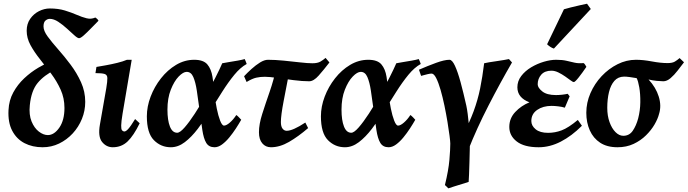

<svg xmlns="http://www.w3.org/2000/svg" viewBox="-20 -783 3750 1047"><path d="M517.1 -669.9Q497.1 -649.9 475.6 -627.7Q454.1 -605.5 436.8 -590.1Q419.4 -574.7 411.1 -574.7Q402.8 -574.7 385.3 -590.6Q367.7 -606.4 345 -627.2Q322.3 -647.9 297.9 -664.1Q273.4 -680.2 251.5 -680.2Q239.3 -680.2 228.3 -671.1Q217.3 -662.1 217.3 -638.7Q217.3 -614.7 240.2 -583.5Q263.2 -552.2 297.1 -513.9Q331.1 -475.6 365 -430.4Q398.9 -385.3 421.9 -334.5Q444.8 -283.7 444.8 -227.5Q444.8 -179.2 426.8 -134.8Q408.7 -90.3 376.5 -55.4Q344.2 -20.5 302.2 -0.2Q260.3 20 212.4 20Q156.7 20 113.5 -2.4Q70.3 -24.9 46.6 -70.1Q22.9 -115.2 26.4 -182.6Q28.8 -235.8 52.5 -279.1Q76.2 -322.3 112.1 -356Q147.9 -389.6 189 -413.8Q230 -438 267.1 -453.1Q271.5 -444.8 278.6 -427.5Q285.6 -410.2 283.7 -404.3Q219.7 -372.6 185.1 -330.3Q150.4 -288.1 142.6 -209.5Q137.2 -157.2 152.1 -120.8Q167 -84.5 191.9 -65.4Q216.8 -46.4 240.7 -46.4Q275.4 -46.4 303.5 -86.9Q331.5 -127.4 331.5 -194.3Q331.5 -248 310.8 -293.9Q290 -339.8 259.3 -380.9Q228.5 -421.9 197.8 -460.4Q167 -499 146.2 -537.1Q125.5 -575.2 125.5 -615.2Q125.5 -652.8 144.5 -680.2Q163.6 -707.5 192.6 -722.2Q221.7 -736.8 251.5 -736.8Q297.9 -736.8 333.7 -725.8Q369.6 -714.8 398.7 -702.1Q427.7 -689.5 452.4 -683.3Q477.1 -677.2 500 -687.5Q502.9 -685.5 508.3 -681.2Q513.7 -676.8 517.1 -669.9Z M741.7 -110.8Q709 -43.5 675.8 -11.7Q642.6 20 594.7 20Q560.1 20 536.6 -9Q513.2 -38.1 524.9 -104L559.6 -302.2Q565.9 -340.3 565.4 -357.7Q564.9 -375 550.5 -379.6Q536.1 -384.3 500.5 -384.3L505.9 -418Q526.4 -421.4 557.4 -427Q588.4 -432.6 619.6 -440.2Q650.9 -447.8 672.4 -457H698.2L648.4 -163.1Q641.1 -118.7 640.9 -98.9Q640.6 -79.1 644.8 -73.5Q648.9 -67.9 654.8 -66.4Q664.1 -63.5 678.2 -78.6Q692.4 -93.8 716.8 -133.8Z M1325.2 -434.1Q1290.5 -415 1257.6 -374.8Q1224.6 -334.5 1192.1 -283.2Q1159.7 -231.9 1126.5 -179Q1093.3 -126 1058.8 -80.8Q1024.4 -35.6 987.8 -7.8Q951.2 20 911.6 20Q857.4 20 819.1 -18.8Q780.8 -57.6 780.8 -148.9Q780.8 -201.7 801.3 -255.9Q821.8 -310.1 857.7 -355.7Q893.6 -401.4 940.2 -429.2Q986.8 -457 1039.1 -457Q1088.9 -457 1110.4 -432.1Q1131.8 -407.2 1138.7 -363.8Q1145.5 -320.3 1150.9 -264.2Q1154.3 -230 1162.1 -191.2Q1169.9 -152.3 1180.4 -125.2Q1190.9 -98.1 1201.7 -98.1Q1214.4 -98.1 1233.4 -114.5Q1252.4 -130.9 1268.6 -155.8Q1274.9 -151.9 1283.4 -142.8Q1292 -133.8 1295.4 -129.9Q1283.2 -108.4 1266.4 -82.5Q1249.5 -56.6 1230.2 -33.2Q1210.9 -9.8 1190.4 5.1Q1169.9 20 1149.9 20Q1119.1 20 1104.7 -3.7Q1090.3 -27.3 1083.3 -74.5Q1076.2 -121.6 1066.9 -191.9Q1060.1 -243.7 1053.2 -289.1Q1046.4 -334.5 1034.2 -362.8Q1022 -391.1 998 -391.1Q979 -391.1 954.3 -365.7Q929.7 -340.3 911.4 -293.9Q893.1 -247.6 893.1 -185.1Q893.1 -127.4 906.5 -93.3Q919.9 -59.1 946.3 -59.1Q961.4 -59.1 986.8 -88.1Q1012.2 -117.2 1042 -162.8Q1071.8 -208.5 1101.3 -260.7Q1130.9 -313 1154.8 -360.1Q1178.7 -407.2 1191.9 -438Q1206.1 -440.9 1229.2 -444.6Q1252.4 -448.2 1275.9 -452.4Q1299.3 -456.5 1314.5 -460.9Q1317.4 -456.1 1320.6 -446.8Q1323.7 -437.5 1325.2 -434.1Z M1776.4 -442.4Q1745.6 -402.3 1718 -371.1Q1690.4 -339.8 1666 -339.8Q1628.9 -339.8 1581.5 -345.9Q1534.2 -352.1 1491.2 -358.2Q1448.2 -364.3 1423.8 -364.3Q1399.4 -364.3 1377.4 -359.4Q1355.5 -354.5 1324.7 -335.9L1311 -367.2Q1328.1 -385.7 1351.3 -406.7Q1374.5 -427.7 1398.2 -442.4Q1421.9 -457 1441.4 -457Q1480 -457 1526.6 -452.4Q1573.2 -447.8 1615.5 -442.9Q1657.7 -438 1683.6 -438Q1711.4 -438 1727.1 -447Q1742.7 -456.1 1755.4 -467.3ZM1660.2 -84.5Q1606.9 -38.6 1556.4 -9.3Q1505.9 20 1457.5 20Q1428.2 20 1410.2 -1.5Q1392.1 -22.9 1392.1 -62Q1392.1 -105.5 1409.9 -161.4Q1427.7 -217.3 1450.4 -282.5Q1473.1 -347.7 1487.8 -418L1562 -415Q1541.5 -309.1 1526.6 -231.2Q1511.7 -153.3 1511.7 -117.7Q1511.7 -93.3 1520.8 -81.5Q1529.8 -69.8 1543.5 -69.8Q1576.7 -69.8 1645 -114.7Z M2274.4 -434.1Q2239.7 -415 2206.8 -374.8Q2173.8 -334.5 2141.4 -283.2Q2108.9 -231.9 2075.7 -179Q2042.5 -126 2008.1 -80.8Q1973.6 -35.6 1937 -7.8Q1900.4 20 1860.8 20Q1806.6 20 1768.3 -18.8Q1730 -57.6 1730 -148.9Q1730 -201.7 1750.5 -255.9Q1771 -310.1 1806.9 -355.7Q1842.8 -401.4 1889.4 -429.2Q1936 -457 1988.3 -457Q2038.1 -457 2059.6 -432.1Q2081.1 -407.2 2087.9 -363.8Q2094.7 -320.3 2100.1 -264.2Q2103.5 -230 2111.3 -191.2Q2119.1 -152.3 2129.6 -125.2Q2140.1 -98.1 2150.9 -98.1Q2163.6 -98.1 2182.6 -114.5Q2201.7 -130.9 2217.8 -155.8Q2224.1 -151.9 2232.7 -142.8Q2241.2 -133.8 2244.6 -129.9Q2232.4 -108.4 2215.6 -82.5Q2198.7 -56.6 2179.4 -33.2Q2160.2 -9.8 2139.6 5.1Q2119.1 20 2099.1 20Q2068.4 20 2054 -3.7Q2039.6 -27.3 2032.5 -74.5Q2025.4 -121.6 2016.1 -191.9Q2009.3 -243.7 2002.4 -289.1Q1995.6 -334.5 1983.4 -362.8Q1971.2 -391.1 1947.3 -391.1Q1928.2 -391.1 1903.6 -365.7Q1878.9 -340.3 1860.6 -293.9Q1842.3 -247.6 1842.3 -185.1Q1842.3 -127.4 1855.7 -93.3Q1869.1 -59.1 1895.5 -59.1Q1910.6 -59.1 1936 -88.1Q1961.4 -117.2 1991.2 -162.8Q2021 -208.5 2050.5 -260.7Q2080.1 -313 2104 -360.1Q2127.9 -407.2 2141.1 -438Q2155.3 -440.9 2178.5 -444.6Q2201.7 -448.2 2225.1 -452.4Q2248.5 -456.5 2263.7 -460.9Q2266.6 -456.1 2269.8 -446.8Q2272.9 -437.5 2274.4 -434.1Z M2772 -442.4Q2707.5 -331.1 2643.8 -207.3Q2580.1 -83.5 2532.7 36.6Q2532.7 36.6 2525.9 22Q2519 7.3 2511.2 -11Q2503.4 -29.3 2500.5 -40Q2540 -114.3 2562.7 -176Q2585.4 -237.8 2598.1 -300Q2610.8 -362.3 2620.1 -438Q2628.9 -440.4 2647.5 -443.4Q2666 -446.3 2687.7 -449.5Q2709.5 -452.6 2728 -455.8Q2746.6 -459 2755.4 -460.9ZM2542.5 -7.8Q2542.5 2.4 2541.7 33Q2541 63.5 2540 100.3Q2539.1 137.2 2537.8 168Q2536.6 198.7 2535.6 209Q2522.5 213.4 2500.2 220.2Q2478 227.1 2456.8 233.6Q2435.5 240.2 2424.8 244.1Q2421.9 241.2 2417 236.1Q2412.1 231 2406.2 226.1Q2425.8 146 2430.7 88.6Q2435.5 31.2 2435.5 0Q2435.5 -10.7 2431.4 -42.7Q2427.2 -74.7 2420.2 -117.9Q2413.1 -161.1 2403.6 -207Q2394 -252.9 2382.6 -292.7Q2371.1 -332.5 2358.6 -357.2Q2346.2 -381.8 2333.5 -381.8Q2326.2 -381.8 2312.5 -378.7Q2298.8 -375.5 2287.6 -372.3Q2276.4 -369.1 2276.4 -369.1L2264.6 -402.8Q2311.5 -423.3 2357.7 -440.2Q2403.8 -457 2431.2 -457Q2445.8 -457 2460.9 -424.3Q2476.1 -391.6 2491.5 -335.2Q2506.8 -278.8 2522.9 -207Q2526.9 -189 2530.5 -160.9Q2534.2 -132.8 2536.9 -102.8Q2539.6 -72.8 2541 -47.1Q2542.5 -21.5 2542.5 -7.8Z M3177.7 -418.5Q3155.8 -386.2 3135.7 -360.8Q3115.7 -335.4 3108.9 -335.4Q3104 -335.4 3091.6 -344.7Q3079.1 -354 3061.8 -366.2Q3044.4 -378.4 3024.9 -387.9Q3005.4 -397.5 2986.8 -397.5Q2950.2 -397.5 2931.2 -375.5Q2912.1 -353.5 2912.1 -323.2Q2912.1 -304.7 2937 -284.7Q2961.9 -264.6 3011.7 -264.6Q3027.3 -264.6 3045.4 -266.6Q3063.5 -268.6 3075.7 -271.5L3086.4 -257.8L3060.1 -195.8Q3044.9 -200.7 3024.2 -203.1Q3003.4 -205.6 2987.8 -205.6Q2940.9 -205.6 2909.2 -183.6Q2877.4 -161.6 2877.4 -123Q2877.4 -97.2 2901.1 -77.9Q2924.8 -58.6 2968.8 -58.6Q3006.8 -58.6 3043 -72.3Q3079.1 -85.9 3130.9 -128.9L3153.3 -97.2Q3097.7 -41.5 3038.1 -10.7Q2978.5 20 2917.5 20Q2838.4 20 2797.9 -11.5Q2757.3 -43 2757.3 -90.8Q2757.3 -137.7 2789.6 -172.1Q2821.8 -206.5 2867.2 -225.1Q2801.3 -250 2801.3 -307.1Q2801.3 -340.8 2822.3 -368.4Q2843.3 -396 2876.2 -415.8Q2909.2 -435.5 2945.6 -446.3Q2981.9 -457 3012.7 -457Q3046.9 -457 3069.8 -451.4Q3092.8 -445.8 3113.8 -441.2Q3134.8 -436.5 3162.1 -439Q3166.5 -437 3170.7 -430.2Q3174.8 -423.3 3177.7 -418.5ZM3201.7 -733.9 3000.5 -518.1Q2981.9 -523.9 2963.4 -541.5L3055.2 -732.4Q3065.9 -735.8 3091.3 -742.2Q3116.7 -748.5 3142.6 -754.4Q3168.5 -760.3 3181.2 -762.7Z M3710 -443.4Q3693.8 -422.4 3675.3 -398.2Q3656.7 -374 3636.7 -356.9Q3616.7 -339.8 3597.2 -339.8Q3584.5 -339.8 3561.5 -342Q3538.6 -344.2 3516.6 -349.6Q3556.6 -306.6 3572.3 -256.1Q3587.9 -205.6 3573.7 -161.1Q3567.4 -135.7 3549.6 -104.7Q3531.7 -73.7 3502.9 -45.2Q3474.1 -16.6 3435.1 1.7Q3396 20 3347.2 20Q3290.5 20 3252.9 -4.6Q3215.3 -29.3 3196.3 -72Q3177.2 -114.7 3177.2 -168Q3177.2 -223.1 3199.7 -274.9Q3222.2 -326.7 3260.7 -367.7Q3299.3 -408.7 3347.7 -432.9Q3396 -457 3447.8 -457Q3487.3 -457 3534.9 -448Q3582.5 -439 3620.6 -439Q3646 -439 3659.7 -447Q3673.3 -455.1 3686 -466.3ZM3460 -137.2Q3471.2 -180.7 3471.7 -225.8Q3472.2 -271 3466.1 -306.4Q3460 -341.8 3451.7 -356.9Q3435.5 -359.9 3413.8 -362.8Q3392.1 -365.7 3382.8 -365.2Q3350.1 -364.7 3330.1 -341.8Q3310.1 -318.8 3300.8 -280.5Q3291.5 -242.2 3291.5 -194.8Q3291.5 -151.4 3304 -116.9Q3316.4 -82.5 3336.4 -62.5Q3356.4 -42.5 3378.9 -42.5Q3411.6 -42.5 3430.4 -69.8Q3449.2 -97.2 3460 -137.2Z"/></svg>

Font: Gentium Plus
Style: Bold Italic
Weight: 700
Italic angle: -8°
Designer: Victor Gaultney, Annie Olsen, Iska Routamaa, Becca Hirsbrunner
Foundry: SIL International
Version: Version 6.101